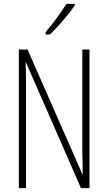

<svg xmlns="http://www.w3.org/2000/svg" viewBox="-20 -969 557 989"><path d="M441 0H397L114 -647H112Q113 -623 113.5 -594Q114 -565 114 -526V0H77V-714H122L404 -72H406Q406 -108 405 -143.5Q404 -179 404 -202V-714H441ZM365 -941Q349 -917 326.5 -889.5Q304 -862 280 -835.5Q256 -809 237 -791H215V-803Q248 -843 273 -877Q298 -911 322 -949H365Z"/></svg>

Font: Noto Sans Devanagari ExtraCondensed ExtraLight
Style: Regular
Weight: 200
Width: 2
Designer: Jelle Bosma - Monotype Design Team
Foundry: Monotype Imaging Inc.
Version: Version 2.004; ttfautohint (v1.8.4.7-5d5b)